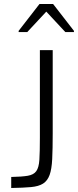

<svg xmlns="http://www.w3.org/2000/svg" viewBox="-20 -938 389 958"><path d="M36 0V-55Q89 -56 118.5 -61Q148 -66 161 -84Q174 -102 176.5 -141Q179 -180 179 -250V-688H243V-273Q243 -195 240.5 -144.5Q238 -94 227.5 -65Q217 -36 195 -22Q173 -8 134.5 -4.5Q96 -1 36 0ZM73 -778V-784L177 -918H245L349 -784V-778H306L211 -880L116 -778Z"/></svg>

Font: Saira Light
Style: Regular
Weight: 300
Designer: Hector Gatti with collaboration of the Omnibus-Type team
Foundry: Omnibus-Type
Version: Version 1.100; ttfautohint (v1.8.3)